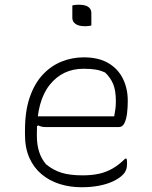

<svg xmlns="http://www.w3.org/2000/svg" viewBox="-20 -777 640 807"><path d="M332 -536Q394 -536 435 -512Q476 -488 496.5 -446.5Q517 -405 517 -354V-350Q517 -325 514 -300.5Q511 -276 503 -259.5Q495 -243 480 -243H171Q162 -243 154 -245Q146 -247 141 -250L126 -241L122 -288H460Q463 -303 465 -318.5Q467 -334 467 -351Q467 -396 456 -423Q445 -450 422 -472Q403 -481 382.5 -484.5Q362 -488 331 -488Q243 -488 189 -420.5Q135 -353 135 -222V-205Q135 -169 144.5 -139Q154 -109 174 -86Q205 -61 240 -50.5Q275 -40 327 -40Q367 -40 397.5 -47Q428 -54 454.5 -69.5Q481 -85 506 -110H512Q513 -107 513.5 -102Q514 -97 514 -89Q514 -73 509.5 -62Q505 -51 497 -43Q481 -27 455.5 -15Q430 -3 396.5 3.5Q363 10 323 10Q274 10 231 -3.5Q188 -17 155 -44.5Q122 -72 103.5 -113.5Q85 -155 85 -211V-229Q85 -310 105 -368Q125 -426 159.5 -463Q194 -500 238.5 -518Q283 -536 332 -536ZM284 -754Q287 -755 290.5 -755.5Q294 -756 297.5 -756.5Q301 -757 305.5 -757Q310 -757 314 -757Q338 -757 351 -748Q364 -739 364 -722V-670Q361 -669 357.5 -668.5Q354 -668 350.5 -667.5Q347 -667 343 -667Q339 -667 334 -667Q311 -667 297.5 -676.5Q284 -686 284 -702Z"/></svg>

Font: Recursive Monospace Casual Light
Style: Regular
Weight: 300
Version: Version 1.047